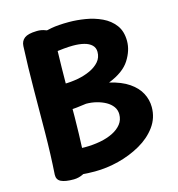

<svg xmlns="http://www.w3.org/2000/svg" viewBox="-115 -878 916 990"><g transform="rotate(-15 343.0 -383.0)"><path d="M83.6 -718.7Q84.9 -745.7 104 -760.3Q123.1 -774.9 167.8 -775.9Q186.8 -776.9 205.4 -771.7Q224.1 -766.6 237.4 -757.3Q250.8 -748 250.8 -735Q243.8 -562.3 244.8 -385.2Q245.8 -208 234.8 -32Q233.8 -13 209.3 -0.6Q184.9 11.9 157.8 12.3Q112.3 12.6 89.8 1.6Q67.3 -9.3 68.3 -36.3Q75.3 -142.7 76.3 -257.8Q77.3 -373 77.9 -490.2Q78.6 -607.3 83.6 -718.7ZM191.8 -641.1V-758.3Q211.8 -764.3 248.2 -771.2Q284.7 -778 342.9 -778Q384.1 -778 429.8 -770.5Q475.6 -763 516.1 -744Q556.6 -725 581.7 -691.5Q606.8 -658 606.8 -606Q606.8 -556 574.7 -505.4Q542.6 -454.8 461.8 -423Q525.8 -408 565.4 -380.8Q605.1 -353.6 623.4 -318.3Q641.8 -283.1 641.8 -244.1Q641.8 -186.1 608.3 -140.2Q574.8 -94.3 520.1 -63.1Q465.3 -31.8 400.8 -15.4Q336.2 1 273.3 1Q235.3 1 199.1 -2.3Q162.8 -5.6 145.8 -9.1L156.8 -140Q179.8 -136 206.7 -134.5Q233.6 -133 254.6 -133Q298.4 -133 337.3 -140.3Q376.1 -147.6 406 -162.5Q435.9 -177.4 453.2 -199.6Q470.4 -221.7 470.4 -251.6Q470.4 -274.7 457.4 -292.6Q444.3 -310.4 422.9 -322.4Q401.4 -334.4 374.4 -341.3Q347.4 -348.1 318.8 -348.1Q289.8 -344.1 267.8 -341.6Q245.8 -339.1 225.8 -339.1Q185.8 -339.1 164.3 -352.2Q142.8 -365.3 142.8 -413Q142.8 -424 144.8 -439.7Q146.8 -455.4 152.8 -468.2Q158.8 -480.9 168.8 -479.9Q185.8 -478.9 201.3 -477.4Q216.8 -475.9 234.8 -475.9Q271.8 -475.9 309.2 -482.7Q346.7 -489.6 377.4 -503.9Q408.1 -518.3 426.7 -539.8Q445.2 -561.3 445.2 -591.4Q445.2 -613.4 430.6 -627.7Q415.9 -642 390.3 -648.6Q364.7 -655.1 330.8 -655.1Q309.8 -655.1 282.3 -652.6Q254.8 -650.1 229.8 -646.6Q204.8 -643.1 191.8 -641.1Z"/></g></svg>

Font: Playpen Sans Thai
Style: Regular
Weight: 400
Designer: Sirin Gunkloy, Laura Meseguer, Veronika Burian, José Scaglione
Foundry: TypeTogether
Version: Version 2.000